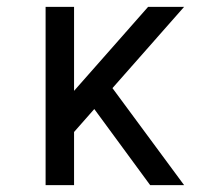

<svg xmlns="http://www.w3.org/2000/svg" viewBox="-20 -540 640 560"><path d="M418 0 255 -222 196 -155V0H113V-520H196V-275L412 -520H517L308 -283L517 0Z"/></svg>

Font: Iosevka Plex Etoile
Style: Regular
Weight: 400
Designer: Belleve Invis
Foundry: Belleve Invis
Version: Version 25.1.1; ttfautohint (v1.8.4)